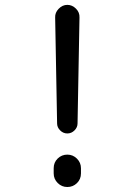

<svg xmlns="http://www.w3.org/2000/svg" viewBox="-20 -750 540 770"><path d="M195.3 -54.7V-75.2Q195.3 -98.6 211.4 -114.3Q227.5 -129.9 250 -129.9Q272.5 -129.9 288.6 -113.8Q304.7 -97.7 304.7 -75.2V-54.7Q304.7 -31.2 288.6 -15.6Q272.5 0 250 0Q227.5 0 211.4 -16.1Q195.3 -32.2 195.3 -54.7ZM209 -254.9 201.2 -679.7Q200.2 -699.2 215.3 -714.8Q230.5 -730.5 250 -730.5Q269.5 -730.5 284.7 -715.3Q299.8 -700.2 298.8 -679.7L291 -254.9Q291 -239.3 278.8 -227.1Q266.6 -214.8 250 -214.8Q233.4 -214.8 221.2 -227.1Q209 -239.3 209 -254.9Z"/></svg>

Font: Rounded-X Mgen+ 1mn regular
Style: Regular
Weight: 400
Designer: [Source Han Sans]
Ryoko NISHIZUKA  (kana & ideographs); Paul D. Hunt (Latin, Greek & Cyrillic); Wenlong ZHANG  (bopomofo
Version: Version 1.059.20150602